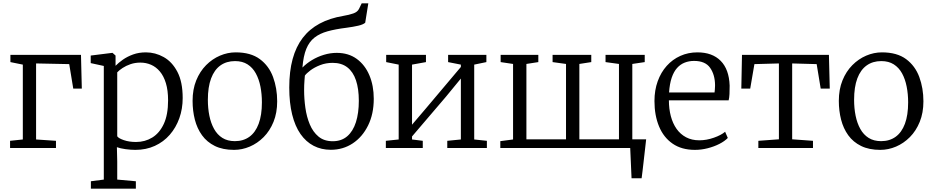

<svg xmlns="http://www.w3.org/2000/svg" viewBox="-20 -882 5548 1144"><path d="M42 -555H462.5L467.5 -354H416.5L392.5 -500L195 -504V-51L313.5 -43V0H40V-43L116 -51V-497L42 -512Z M1068.5 -298Q1068.5 -233.5 1048.5 -177.5Q1028.5 -121.5 991.5 -79Q954.5 -36.5 902.5 -12.8Q850.5 11 786.5 11Q759.5 11 728.2 6.8Q697 2.5 676.5 -5L678.5 80V188L789.5 198V242H521.5V198L598.5 188V-489L520.5 -506V-551L648.5 -567H650.5L668.5 -551V-490Q686 -508 712.2 -526.5Q738.5 -545 773 -557.5Q807.5 -570 849.5 -570Q905 -570 955.2 -542Q1005.5 -514 1037 -454Q1068.5 -394 1068.5 -298ZM816.5 -509Q785 -509 758 -499.8Q731 -490.5 710.5 -477Q690 -463.5 678.5 -451V-70Q686 -58 717.8 -47Q749.5 -36 790.5 -36Q844 -36 887.2 -62.5Q930.5 -89 956 -143.8Q981.5 -198.5 981.5 -284Q981.5 -343.5 968.5 -386.2Q955.5 -429 932.5 -456.2Q909.5 -483.5 879.8 -496.2Q850 -509 816.5 -509Z M1127.5 -281Q1127.5 -349.5 1149.2 -403Q1171 -456.5 1208 -493.8Q1245 -531 1290.8 -550.5Q1336.5 -570 1384.5 -570Q1474 -570 1528.2 -529.8Q1582.5 -489.5 1607 -423Q1631.5 -356.5 1631.5 -278Q1631.5 -210 1609.8 -156.2Q1588 -102.5 1551 -65.2Q1514 -28 1468.2 -8.5Q1422.5 11 1374.5 11Q1307.5 11 1260.2 -12.2Q1213 -35.5 1183.8 -76Q1154.5 -116.5 1141 -169.2Q1127.5 -222 1127.5 -281ZM1379.5 -41Q1430 -41 1466 -67Q1502 -93 1521.2 -144.5Q1540.5 -196 1540.5 -272Q1540.5 -321.5 1531.8 -366Q1523 -410.5 1504.2 -444.8Q1485.5 -479 1455 -498.5Q1424.5 -518 1380.5 -518Q1329.5 -518 1293.2 -492Q1257 -466 1237.8 -414.8Q1218.5 -363.5 1218.5 -287Q1218.5 -237 1227.5 -192.5Q1236.5 -148 1255.5 -113.8Q1274.5 -79.5 1305.2 -60.2Q1336 -41 1379.5 -41Z M1951 10.5Q1894.5 10.5 1848.8 -13.2Q1803 -37 1770.5 -83.5Q1738 -130 1720.8 -199.5Q1703.5 -269 1703.5 -360.5Q1703.5 -456.5 1723.5 -530Q1743.5 -603.5 1783.5 -656Q1823.5 -708.5 1884.2 -741.2Q1945 -774 2026.5 -787.5Q2059.5 -793 2084.8 -801.8Q2110 -810.5 2119 -829L2135 -862H2174.5L2156 -746.5Q2143.5 -735.5 2114.2 -728.8Q2085 -722 2043.5 -716.5Q1979 -708.5 1932 -695.5Q1885 -682.5 1853.8 -658Q1822.5 -633.5 1805 -590.8Q1787.5 -548 1782 -479.5Q1806.5 -504.5 1839.2 -524.2Q1872 -544 1910 -555.5Q1948 -567 1986.5 -567Q2056.5 -567 2105.8 -531Q2155 -495 2181 -433.2Q2207 -371.5 2207 -293.5Q2207 -203 2173.2 -134.5Q2139.5 -66 2081.8 -27.8Q2024 10.5 1951 10.5ZM1962.5 -40.5Q2014.5 -40.5 2049 -70.2Q2083.5 -100 2100.8 -154.2Q2118 -208.5 2118 -281.5Q2118 -353 2101 -403.5Q2084 -454 2049.5 -480.8Q2015 -507.5 1962 -507.5Q1922 -507.5 1887.5 -494Q1853 -480.5 1829.2 -462.5Q1805.5 -444.5 1796.5 -431.5Q1795.5 -417.5 1794.2 -403.2Q1793 -389 1792.5 -374.5Q1792 -360 1792 -345Q1792 -293.5 1799.5 -239.8Q1807 -186 1825.8 -141Q1844.5 -96 1877.8 -68.2Q1911 -40.5 1962.5 -40.5Z M2279 0V-43L2355.5 -51V-497L2281 -512V-555H2518V-512L2435 -497V-139L2516 -234L2726 -483V-497L2650 -512V-555H2878V-512L2805.5 -497V-51L2881 -43V0H2645V-43L2726 -51V-414L2636.5 -305L2435 -69V-51L2499 -43V0Z M3743 180Q3742 157.5 3741 135Q3740 112.5 3739 90Q3738 67.5 3737 45Q3736 22.5 3735 0L3700 -52H3830Q3827.5 -29 3824.8 -5.8Q3822 17.5 3819.5 40.8Q3817 64 3814.2 87.2Q3811.5 110.5 3808.8 133.8Q3806 157 3803 180ZM2961 0V-41L3037 -51V-501L2963 -512V-555H3187.5V-512L3116.5 -501V-52H3352.5V-501L3272.5 -512V-555H3503V-512L3432 -501V-52H3668V-501L3588 -512V-555H3821.5V-512L3747.5 -501V-51L3823.5 -41V0Z M4120.5 11Q4041.5 11 3987.8 -26Q3934 -63 3906.8 -128.8Q3879.5 -194.5 3879.5 -280Q3879.5 -344.5 3898.8 -397.8Q3918 -451 3952.5 -489.5Q3987 -528 4033.8 -549Q4080.5 -570 4135.5 -570Q4224 -570 4274 -519.5Q4324 -469 4327.5 -372Q4327.5 -343.5 4326.5 -322Q4325.5 -300.5 4321.5 -284H3965.5Q3965.5 -233.5 3977 -190Q3988.5 -146.5 4011.2 -114.2Q4034 -82 4068 -64Q4102 -46 4146.5 -46Q4189.5 -46 4233.5 -61.5Q4277.5 -77 4300.5 -97L4316.5 -60Q4297.5 -40.5 4266.2 -24.5Q4235 -8.5 4197 1.2Q4159 11 4120.5 11ZM3966.5 -331H4237.5Q4238.5 -338 4239.2 -347.2Q4240 -356.5 4240.2 -364.5Q4240.5 -372.5 4240.5 -375Q4240 -436.5 4211.2 -477.8Q4182.5 -519 4115.5 -519Q4085.5 -519 4059.8 -509Q4034 -499 4014.2 -477Q3994.5 -455 3982.2 -419Q3970 -383 3966.5 -331Z M4498.5 0V-43L4621 -52V-504L4475 -500L4450 -354H4397L4401 -555H4919L4924 -354H4870L4846 -500L4700 -504V-52L4824 -43V0Z M4978 -281Q4978 -349.5 4999.8 -403Q5021.5 -456.5 5058.5 -493.8Q5095.5 -531 5141.2 -550.5Q5187 -570 5235 -570Q5324.5 -570 5378.8 -529.8Q5433 -489.5 5457.5 -423Q5482 -356.5 5482 -278Q5482 -210 5460.2 -156.2Q5438.5 -102.5 5401.5 -65.2Q5364.5 -28 5318.8 -8.5Q5273 11 5225 11Q5158 11 5110.8 -12.2Q5063.5 -35.5 5034.2 -76Q5005 -116.5 4991.5 -169.2Q4978 -222 4978 -281ZM5230 -41Q5280.5 -41 5316.5 -67Q5352.5 -93 5371.8 -144.5Q5391 -196 5391 -272Q5391 -321.5 5382.2 -366Q5373.5 -410.5 5354.8 -444.8Q5336 -479 5305.5 -498.5Q5275 -518 5231 -518Q5180 -518 5143.8 -492Q5107.5 -466 5088.2 -414.8Q5069 -363.5 5069 -287Q5069 -237 5078 -192.5Q5087 -148 5106 -113.8Q5125 -79.5 5155.8 -60.2Q5186.5 -41 5230 -41Z"/></svg>

Font: Merriweather 7pt Light
Style: Regular
Weight: 300
Designer: Eben Sorkin
Foundry: Eben Sorkin
Version: Version 2.200;gftools[0.9.31]